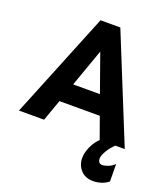

<svg xmlns="http://www.w3.org/2000/svg" viewBox="-163 -796 1016 1158"><g transform="rotate(20 344.5 -216.5)"><path d="M281 -680H408L684 0H523L474 -137H215L166 0H5ZM430 -260 344 -502 258 -260ZM461 138Q461 103 479 63.5Q497 24 528 -4H628Q598 23 579.5 54.5Q561 86 561 104Q561 120 568 128.5Q575 137 588 137Q605 137 626.5 128.5Q648 120 666 102L667 214Q648 230 622.5 238.5Q597 247 569 247Q519 247 490 215Q461 183 461 138Z"/></g></svg>

Font: Teachers[wght]
Style: Regular
Weight: 400
Designer: Alfredo Marco Pradil & Chank Diesel
Version: Version 1.000;Glyphs 3.1.2 (3151)